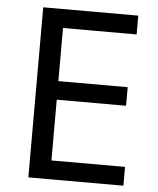

<svg xmlns="http://www.w3.org/2000/svg" viewBox="-52 -759 659 803"><g transform="rotate(5 278.0 -357.0)"><path d="M496 0H97V-714H496V-635H187V-412H478V-334H187V-79H496Z"/></g></svg>

Font: ltamil05
Style: Book
Weight: 400
Designer: Jelle Bosma - Monotype Design Team
Foundry: Monotype Imaging Inc.
Version: Version 2.003